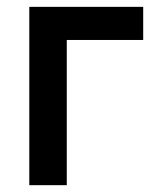

<svg xmlns="http://www.w3.org/2000/svg" viewBox="-20 -543 457 563"><path d="M65.9 0V-522.9H399.9V-425.8H175.8V0Z"/></svg>

Font: Rawline SemiBold
Style: Regular
Weight: 600
Designer: Matt McInerney, Pablo Impallari, Rodrigo Fuenzalida
Foundry: Matt McInerney, Pablo Impallari, Rodrigo Fuenzalida
Version: Version 4.020;PS 004.020;hotconv 1.0.88;makeotf.lib2.5.64775